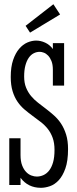

<svg xmlns="http://www.w3.org/2000/svg" viewBox="-20 -875 365 908"><path d="M23.9 0V-221.2H77.1V-142.1Q77.1 -112.3 84.7 -92.8Q92.3 -73.2 103.8 -61.5Q115.2 -49.8 128.7 -44.9Q142.1 -40 153.8 -40Q170.4 -40 185.5 -46.9Q200.7 -53.7 212.4 -68.6Q224.1 -83.5 231 -107.4Q237.8 -131.3 237.8 -166Q237.8 -199.2 229 -223.4Q220.2 -247.6 205.6 -265.9Q190.9 -284.2 172.4 -298.3Q153.8 -312.5 134.3 -326.9Q114.7 -341.3 96.2 -356.9Q77.6 -372.6 63 -393.8Q48.3 -415 39.6 -443.6Q30.8 -472.2 30.8 -511.2Q30.8 -558.6 42 -591.3Q53.2 -624 70.8 -644.5Q88.4 -665 109.6 -674.1Q130.9 -683.1 150.9 -683.1Q161.1 -683.1 172.1 -680.7Q183.1 -678.2 193.6 -673.3Q204.1 -668.5 213.4 -660.9Q222.7 -653.3 230 -643.1V-670.9H283.2V-470.2H230V-544.9Q230 -569.8 223.4 -586.2Q216.8 -602.5 207.3 -612.3Q197.8 -622.1 187 -626Q176.3 -629.9 168 -629.9Q152.8 -629.9 139.4 -623Q126 -616.2 116 -601.8Q106 -587.4 100.1 -565.4Q94.2 -543.5 94.2 -513.2Q94.2 -482.9 103.3 -460.7Q112.3 -438.5 126.7 -421.1Q141.1 -403.8 159.9 -389.2Q178.7 -374.5 198 -359.9Q217.3 -345.2 236.1 -328.4Q254.9 -311.5 269.3 -289.6Q283.7 -267.6 292.7 -238.5Q301.8 -209.5 301.8 -169.9Q301.8 -113.8 289.1 -78.1Q276.4 -42.5 257.3 -22.2Q238.3 -2 215.8 5.6Q193.4 13.2 173.8 13.2Q112.3 13.2 77.1 -34.2V0ZM264.2 -806.6 122.1 -720.7 101.1 -752.9 232.4 -855Z"/></svg>

Font: Stint Ultra Condensed
Style: Regular
Weight: 400
Width: 1
Designer: Astigmatic (AOETI)
Foundry: Astigmatic (AOETI)
Version: Version 1.000